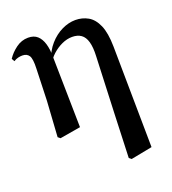

<svg xmlns="http://www.w3.org/2000/svg" viewBox="-126 -563 780 871"><g transform="rotate(-20 264.0 -128.0)"><path d="M79 4 90 -168 95 -321Q97 -368 87 -383.5Q77 -399 55 -399Q45 -399 34.5 -396.5Q24 -394 13 -387L5 -401Q21 -426 48 -446Q75 -466 107 -466Q135 -466 151.5 -451Q168 -436 176 -409Q184 -382 184 -346V-339L190 -4L90 13ZM350 203 358 -11 369 -282Q371 -324 363.5 -350.5Q356 -377 339 -389Q322 -401 296 -401Q271 -401 246 -389.5Q221 -378 200 -359Q179 -340 167 -315L155 -334L170 -333Q184 -376 210.5 -406Q237 -436 270 -452Q303 -468 336 -468Q369 -468 396.5 -452.5Q424 -437 440.5 -399.5Q457 -362 458 -296L464 192L361 212Z"/></g></svg>

Font: Source Serif 4 60pt SemiBold
Style: Regular
Weight: 600
Version: Version 4.004;hotconv 1.0.116;makeotfexe 2.5.65601